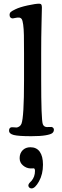

<svg xmlns="http://www.w3.org/2000/svg" viewBox="-20 -734 338 1045"><path d="M110.8 -295.4V-444.3Q110.8 -508.3 110.1 -542.5Q109.4 -576.7 106.2 -599.9Q103 -623 98.1 -630.1Q93.3 -637.2 84.5 -638.2Q74.7 -639.2 64 -636.5Q53.2 -633.8 49.3 -633.8Q32.2 -634.8 32.2 -652.8Q32.2 -663.1 38.8 -668.9Q45.4 -674.8 64 -683.6Q87.9 -695.3 130.9 -704.6Q173.8 -713.9 192.9 -713.9Q201.7 -713.9 204.8 -709.2Q208 -704.6 208 -693.4Q208 -686.5 206.1 -609.9Q204.1 -533.2 204.1 -442.9V-301.8Q204.1 -83 212.9 -58.6Q218.3 -43.5 234.4 -42.5Q240.2 -42 247.8 -42.7Q255.4 -43.5 259.8 -43Q265.1 -42.5 269.3 -38.3Q273.4 -34.2 273.4 -28.3Q273.4 -16.6 264.6 -9.5Q255.9 -2.4 227.8 2.4Q199.7 7.3 150.4 7.3Q80.6 7.3 54.9 0.7Q29.3 -5.9 29.3 -22.9Q29.3 -40 43.5 -41.5Q47.4 -42 56.4 -41Q65.4 -40 69.8 -40Q77.1 -40.5 85 -45.7Q92.8 -50.8 96.7 -60.1Q110.8 -96.2 110.8 -295.4ZM134.3 275.4Q134.3 272 136.2 268.3Q138.2 264.6 139.6 262.7Q141.1 260.7 145.5 256.3Q149.9 252 150.9 251Q170.4 228.5 170.4 196.3Q170.4 182.1 162.6 182.1Q161.1 182.1 156 182.6Q150.9 183.1 144.5 182.6Q123 181.6 105 166.3Q86.9 150.9 86.9 127Q86.9 100.6 103 84Q119.1 67.4 145.5 67.4Q179.2 67.4 196.5 92Q213.9 116.7 213.9 162.1Q213.9 214.4 192.4 252.9Q170.9 291.5 151.9 291.5Q144.5 291.5 139.4 286.9Q134.3 282.2 134.3 275.4Z"/></svg>

Font: Cooper* Medium
Style: Regular
Weight: 500
Designer: Owen Earl
Foundry: indestructible type*
Version: Version 0.001